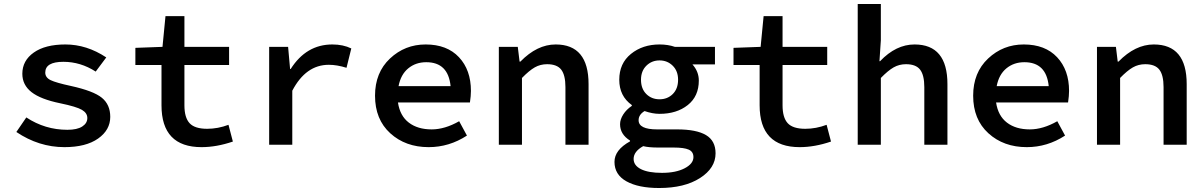

<svg xmlns="http://www.w3.org/2000/svg" viewBox="-20 -726 6040 963"><path d="M303 12Q175 12 62 -64L112 -137Q206 -75 318 -75Q367 -75 392.5 -91.5Q418 -108 418 -134Q418 -159 391 -175Q364 -191 282 -208Q184 -228 138 -264Q92 -300 92 -356Q92 -422 149.5 -462.5Q207 -503 308 -503Q415 -503 513 -438L460 -367Q384 -416 298 -416Q207 -416 207 -362Q207 -337 234 -324Q261 -311 335 -295Q449 -270 491 -235.5Q533 -201 533 -140Q533 -74 472 -31Q411 12 303 12Z M991 12Q790 12 790 -198V-400H659V-486L795 -491L810 -645H905V-491H1129V-400H905V-198Q905 -136 931 -108Q957 -80 1019 -80Q1073 -80 1126 -100L1148 -16Q1066 12 991 12Z M1330 0V-491H1425L1435 -380H1438Q1516 -503 1647 -503Q1701 -503 1742 -483L1718 -386Q1670 -401 1629 -401Q1514 -401 1446 -271V0Z M2130 12Q2014 12 1937.5 -57.5Q1861 -127 1861 -246Q1861 -362 1936 -432.5Q2011 -503 2115 -503Q2222 -503 2282 -439Q2342 -375 2342 -270Q2342 -245 2337 -212H1976Q1986 -145 2030.5 -111Q2075 -77 2145 -77Q2211 -77 2283 -118L2322 -46Q2233 12 2130 12ZM2118 -414Q2065 -414 2027.5 -383Q1990 -352 1979 -294H2240Q2228 -414 2118 -414Z M2482 0V-491H2577L2586 -417H2590Q2674 -503 2767 -503Q2932 -503 2932 -304V0H2816V-289Q2816 -349 2795 -376.5Q2774 -404 2724 -404Q2690 -404 2662 -388Q2634 -372 2598 -335V0Z M3286 217Q3182 217 3122 183.5Q3062 150 3062 86Q3062 26 3140 -17V-21Q3090 -52 3090 -103Q3090 -127 3106 -152Q3122 -177 3149 -195V-199Q3086 -244 3086 -326Q3086 -408 3144.5 -455.5Q3203 -503 3288 -503Q3330 -503 3365 -491H3566V-403H3453Q3485 -367 3485 -322Q3485 -243 3429.5 -199Q3374 -155 3288 -155Q3253 -155 3213 -169Q3183 -151 3183 -123Q3183 -77 3276 -77H3376Q3473 -77 3521 -48.5Q3569 -20 3569 43Q3569 117 3491 167Q3413 217 3286 217ZM3381 -326Q3381 -370 3354 -396.5Q3327 -423 3288 -423Q3249 -423 3222 -396.5Q3195 -370 3195 -326Q3195 -281 3221.5 -254.5Q3248 -228 3288 -228Q3328 -228 3354.5 -254.5Q3381 -281 3381 -326ZM3300 141Q3370 141 3414 118Q3458 95 3458 62Q3458 35 3434.5 24.5Q3411 14 3359 14H3281Q3234 14 3206 7Q3158 34 3158 71Q3158 104 3195 122.5Q3232 141 3300 141Z M3991 12Q3790 12 3790 -198V-400H3659V-486L3795 -491L3810 -645H3905V-491H4129V-400H3905V-198Q3905 -136 3931 -108Q3957 -80 4019 -80Q4073 -80 4126 -100L4148 -16Q4066 12 3991 12Z M4282 0V-706H4398V-524L4391 -419H4394Q4474 -503 4567 -503Q4732 -503 4732 -304V0H4616V-289Q4616 -349 4595 -376.5Q4574 -404 4524 -404Q4490 -404 4462 -388Q4434 -372 4398 -335V0Z M5130 12Q5014 12 4937.5 -57.5Q4861 -127 4861 -246Q4861 -362 4936 -432.5Q5011 -503 5115 -503Q5222 -503 5282 -439Q5342 -375 5342 -270Q5342 -245 5337 -212H4976Q4986 -145 5030.5 -111Q5075 -77 5145 -77Q5211 -77 5283 -118L5322 -46Q5233 12 5130 12ZM5118 -414Q5065 -414 5027.5 -383Q4990 -352 4979 -294H5240Q5228 -414 5118 -414Z M5482 0V-491H5577L5586 -417H5590Q5674 -503 5767 -503Q5932 -503 5932 -304V0H5816V-289Q5816 -349 5795 -376.5Q5774 -404 5724 -404Q5690 -404 5662 -388Q5634 -372 5598 -335V0Z"/></svg>

Font: TypoPRO Source Code Pro
Style: Regular
Weight: 600
Monospace: yes
Designer: Paul D. Hunt, Teo Tuominen
Foundry: Adobe Systems Incorporated
Version: Version 2.010;PS 1.0;hotconv 1.0.84;makeotf.lib2.5.63406